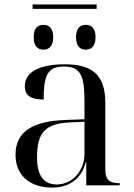

<svg xmlns="http://www.w3.org/2000/svg" viewBox="-20 -836 603 866"><path d="M127 -796H416V-816H127ZM176 -612C200 -612 220 -627 220 -668C220 -710 200 -724 176 -724C151 -724 132 -710 132 -668C132 -627 151 -612 176 -612ZM367 -612C391 -612 411 -627 411 -668C411 -710 391 -724 367 -724C342 -724 323 -710 323 -668C323 -627 342 -612 367 -612ZM215 10C288 10 346 -25 367 -105H369V0H520V-10H517C472 -10 455 -26 455 -74V-373C455 -500 394 -546 272 -546C173 -546 92 -519 92 -447C92 -404 121 -387 177 -387C177 -490 191 -536 268 -536C350 -536 361 -485 361 -373V-298L278 -295C125 -290 50 -241 50 -138C50 -46 113 10 215 10ZM235 -4C176 -4 147 -46 147 -127C147 -238 184 -279 297 -284L361 -287V-143C361 -68 309 -4 235 -4Z"/></svg>

Font: Noto Serif Display
Style: Regular
Weight: 400
Designer: Monotype Design Team
Foundry: Monotype Imaging Inc.
Version: Version 2.009